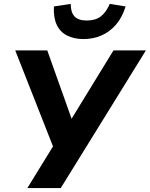

<svg xmlns="http://www.w3.org/2000/svg" viewBox="-20 -963 767 983"><path d="M120 0 267 -239 259 -194 58 -705H222L348 -351H344L561 -705H727L291 0ZM407 -763Q358 -763 322.5 -781.5Q287 -800 270 -837Q253 -874 256 -930L342 -943Q342 -900 361.5 -879Q381 -858 424 -858Q468 -858 495.5 -878.5Q523 -899 542 -943L623 -930Q606 -874 574 -837Q542 -800 499.5 -781.5Q457 -763 407 -763Z"/></svg>

Font: Nunito Sans 7pt SemiCondensed ExtraBold
Style: Italic
Weight: 800
Width: 4
Italic angle: -9°
Designer: Vernon Adams
Foundry: Vernon Adams
Version: Version 3.101;gftools[0.9.27]